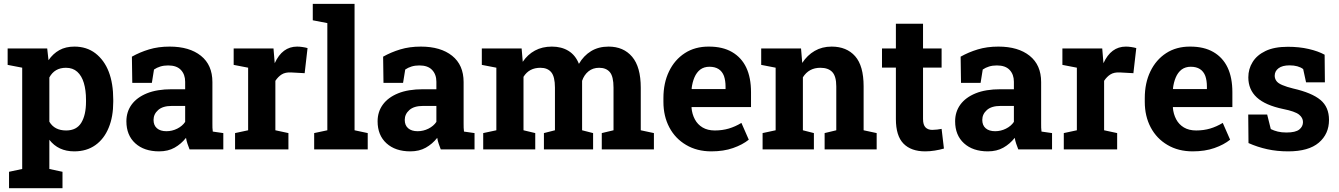

<svg xmlns="http://www.w3.org/2000/svg" viewBox="-20 -782 7011 1005"><path d="M307.1 117.2V203.1H27.3V117.2L96.2 102.5V-427.7L20 -442.4V-528.3H227.1L233.9 -466.8Q257.3 -501 290.5 -519.5Q323.7 -538.1 369.6 -538.1Q433.1 -538.1 479 -503.4Q572.8 -430.7 572.8 -259.8V-249.5Q572.8 -170.4 548.8 -113.3Q524.9 -54.7 479 -22.2Q433.1 10.3 368.7 10.3Q285.2 10.3 238.3 -50.3V102.5ZM326.2 -99.1Q380.9 -99.1 405.5 -139.6Q430.2 -180.2 430.2 -249.5V-259.8Q430.2 -309.6 418.9 -347.7Q407.7 -385.3 384.5 -406.2Q361.3 -427.2 325.2 -427.2Q265.6 -427.2 238.3 -376.5V-145Q265.1 -99.1 326.2 -99.1Z M813 10.3Q734.4 10.3 688 -32Q641.6 -74.2 641.6 -147Q641.6 -196.8 668.9 -234.4Q696.3 -272 749 -293.5Q801.8 -314.9 879.4 -314.9H949.2V-354Q949.2 -392.1 927 -415.8Q904.8 -439.5 860.4 -439.5Q837.4 -439.5 819.1 -433.8Q800.8 -428.2 786.1 -418L774.9 -348.1H672.4L670.4 -485.4Q711.9 -508.8 760.3 -523.4Q808.6 -538.1 868.2 -538.1Q971.7 -538.1 1031.7 -490Q1091.8 -441.9 1091.8 -352.5V-134.8Q1091.8 -124 1092 -113.5Q1092.3 -103 1093.8 -93.3L1148.9 -85.4V0H972.2Q966.8 -13.7 961.4 -29.3Q956.1 -44.9 953.6 -60.5Q928.2 -28.3 893.8 -9Q859.4 10.3 813 10.3ZM851.1 -95.2Q880.9 -95.2 907.7 -108.6Q934.6 -122.1 949.2 -144V-227.5H878.9Q832 -227.5 807.9 -206.1Q783.7 -184.6 783.7 -154.3Q783.7 -126 801.5 -110.6Q819.3 -95.2 851.1 -95.2Z M1489.7 -85.4V0H1210.4V-85.4L1278.8 -100.1V-427.7L1203.1 -442.4V-528.3H1411.6L1417 -462.9L1418 -451.2Q1457.5 -538.1 1535.2 -538.1Q1547.9 -538.1 1563 -535.9Q1578.1 -533.7 1589.8 -530.3L1574.7 -398.9L1503.9 -402.8Q1473.6 -404.3 1454.8 -392.6Q1436 -380.9 1421.4 -358.9V-100.1Z M1904.8 -85.4V0H1624.5V-85.4L1693.4 -100.1V-661.1L1617.2 -675.8V-761.7H1835.9V-100.1Z M2127.9 10.3Q2049.3 10.3 2002.9 -32Q1956.5 -74.2 1956.5 -147Q1956.5 -196.8 1983.9 -234.4Q2011.2 -272 2064 -293.5Q2116.7 -314.9 2194.3 -314.9H2264.2V-354Q2264.2 -392.1 2241.9 -415.8Q2219.7 -439.5 2175.3 -439.5Q2152.3 -439.5 2134 -433.8Q2115.7 -428.2 2101.1 -418L2089.8 -348.1H1987.3L1985.4 -485.4Q2026.9 -508.8 2075.2 -523.4Q2123.5 -538.1 2183.1 -538.1Q2286.6 -538.1 2346.7 -490Q2406.7 -441.9 2406.7 -352.5V-134.8Q2406.7 -124 2407 -113.5Q2407.2 -103 2408.7 -93.3L2463.9 -85.4V0H2287.1Q2281.7 -13.7 2276.4 -29.3Q2271 -44.9 2268.6 -60.5Q2243.2 -28.3 2208.7 -9Q2174.3 10.3 2127.9 10.3ZM2166 -95.2Q2195.8 -95.2 2222.7 -108.6Q2249.5 -122.1 2264.2 -144V-227.5H2193.8Q2147 -227.5 2122.8 -206.1Q2098.6 -184.6 2098.6 -154.3Q2098.6 -126 2116.5 -110.6Q2134.3 -95.2 2166 -95.2Z M2781.7 -85.4V0H2509.3V-85.4L2578.1 -100.1V-427.7L2502 -442.4V-528.3H2710.4L2716.3 -458.5Q2741.7 -496.6 2780 -517.3Q2818.4 -538.1 2868.7 -538.1Q2919.4 -538.1 2955.8 -515.6Q2992.2 -493.2 3010.3 -447.8Q3034.7 -490.2 3073.7 -514.2Q3112.8 -538.1 3165.5 -538.1Q3243.7 -538.1 3288.8 -484.9Q3334 -431.6 3334 -322.8V-100.1L3402.8 -85.4V0H3129.9V-85.4L3191.4 -100.1V-323.2Q3191.4 -381.8 3172.1 -404.5Q3152.8 -427.2 3116.2 -427.2Q3083 -427.2 3060.1 -408.4Q3037.1 -389.6 3026.9 -358.9V-100.1L3084.5 -85.4V0H2827.1V-85.4L2884.8 -100.1V-323.2Q2884.8 -380.4 2865.5 -403.8Q2846.2 -427.2 2808.6 -427.2Q2749.5 -427.2 2720.2 -379.9V-100.1Z M3703.6 10.3Q3627.9 10.3 3571.3 -23.4Q3514.6 -56.6 3483.6 -115.2Q3452.6 -173.8 3452.6 -249V-268.6Q3452.6 -347.7 3481.9 -408.2Q3511.2 -469.2 3564.7 -503.9Q3618.2 -538.6 3690.9 -538.1Q3762.7 -538.1 3811.5 -509.8Q3911.1 -452.1 3911.1 -299.3V-221.7H3600.6L3599.6 -218.8Q3602.5 -184.6 3617.2 -157.2Q3631.3 -130.4 3657.7 -114.7Q3684.1 -99.1 3721.7 -99.1Q3760.7 -99.1 3794.7 -109.1Q3828.6 -119.1 3860.8 -138.7L3899.4 -50.8Q3866.7 -24.4 3817.1 -7.1Q3767.6 10.3 3703.6 10.3ZM3600.1 -318.4 3601.6 -315.9H3777.8V-328.6Q3777.8 -360.4 3769.5 -384.3Q3751 -432.6 3693.4 -432.6Q3665.5 -432.6 3645.5 -418Q3626 -402.8 3615 -377Q3604 -351.1 3600.1 -318.4Z M4240.2 -85.4V0H3971.7V-85.4L4040 -100.1V-427.7L3964.4 -442.4V-528.3H4172.9L4179.2 -452.6Q4205.6 -493.2 4244.4 -515.6Q4283.2 -538.1 4333 -538.1Q4411.6 -538.1 4456.1 -487.8Q4500.5 -437.5 4500.5 -330.1V-100.1L4568.8 -85.4V0H4296.4V-85.4L4357.4 -100.1V-329.6Q4357.4 -382.8 4336.4 -405Q4315.4 -427.2 4273.9 -427.2Q4213.9 -427.2 4182.6 -377.4V-100.1Z M4822.8 10.3Q4749 10.3 4709.2 -30.3Q4669.4 -70.8 4669.4 -158.7V-428.2H4596.7V-528.3H4669.4V-657.7H4811.5V-528.3H4908.7V-428.2H4811.5V-159.2Q4811.5 -128.4 4824.5 -115.2Q4837.4 -102.1 4859.9 -102.1Q4871.6 -102.1 4885.3 -103.8Q4898.9 -105.5 4908.7 -107.4L4920.9 -4.4Q4898.9 2 4873.3 6.1Q4847.7 10.3 4822.8 10.3Z M5150.9 10.3Q5072.3 10.3 5025.9 -32Q4979.5 -74.2 4979.5 -147Q4979.5 -196.8 5006.8 -234.4Q5034.2 -272 5086.9 -293.5Q5139.6 -314.9 5217.3 -314.9H5287.1V-354Q5287.1 -392.1 5264.9 -415.8Q5242.7 -439.5 5198.2 -439.5Q5175.3 -439.5 5157 -433.8Q5138.7 -428.2 5124 -418L5112.8 -348.1H5010.3L5008.3 -485.4Q5049.8 -508.8 5098.1 -523.4Q5146.5 -538.1 5206.1 -538.1Q5309.6 -538.1 5369.6 -490Q5429.7 -441.9 5429.7 -352.5V-134.8Q5429.7 -124 5429.9 -113.5Q5430.2 -103 5431.6 -93.3L5486.8 -85.4V0H5310.1Q5304.7 -13.7 5299.3 -29.3Q5293.9 -44.9 5291.5 -60.5Q5266.1 -28.3 5231.7 -9Q5197.3 10.3 5150.9 10.3ZM5189 -95.2Q5218.8 -95.2 5245.6 -108.6Q5272.5 -122.1 5287.1 -144V-227.5H5216.8Q5169.9 -227.5 5145.8 -206.1Q5121.6 -184.6 5121.6 -154.3Q5121.6 -126 5139.4 -110.6Q5157.2 -95.2 5189 -95.2Z M5827.6 -85.4V0H5548.3V-85.4L5616.7 -100.1V-427.7L5541 -442.4V-528.3H5749.5L5754.9 -462.9L5755.9 -451.2Q5795.4 -538.1 5873 -538.1Q5885.7 -538.1 5900.9 -535.9Q5916 -533.7 5927.7 -530.3L5912.6 -398.9L5841.8 -402.8Q5811.5 -404.3 5792.7 -392.6Q5773.9 -380.9 5759.3 -358.9V-100.1Z M6223.1 10.3Q6147.5 10.3 6090.8 -23.4Q6034.2 -56.6 6003.2 -115.2Q5972.2 -173.8 5972.2 -249V-268.6Q5972.2 -347.7 6001.5 -408.2Q6030.8 -469.2 6084.2 -503.9Q6137.7 -538.6 6210.4 -538.1Q6282.2 -538.1 6331.1 -509.8Q6430.7 -452.1 6430.7 -299.3V-221.7H6120.1L6119.1 -218.8Q6122.1 -184.6 6136.7 -157.2Q6150.9 -130.4 6177.2 -114.7Q6203.6 -99.1 6241.2 -99.1Q6280.3 -99.1 6314.2 -109.1Q6348.1 -119.1 6380.4 -138.7L6418.9 -50.8Q6386.2 -24.4 6336.7 -7.1Q6287.1 10.3 6223.1 10.3ZM6119.6 -318.4 6121.1 -315.9H6297.4V-328.6Q6297.4 -360.4 6289.1 -384.3Q6270.5 -432.6 6212.9 -432.6Q6185.1 -432.6 6165 -418Q6145.5 -402.8 6134.5 -377Q6123.5 -351.1 6119.6 -318.4Z M6723.1 10.3Q6664.1 10.3 6613 -1Q6562 -12.2 6515.1 -33.2L6513.7 -182.6H6612.8L6631.8 -106.4Q6648.4 -98.1 6668.2 -93.3Q6688 -88.4 6713.4 -88.4Q6761.2 -88.4 6780.8 -104Q6800.3 -119.6 6800.3 -143.1Q6800.3 -165.5 6779.8 -182.1Q6758.3 -199.2 6696.8 -211.4Q6603 -231 6558.6 -272Q6514.2 -313 6514.2 -377Q6514.2 -421.4 6536.6 -457Q6558.6 -493.2 6604.2 -515.1Q6649.9 -537.1 6721.2 -537.1Q6780.8 -537.1 6830.3 -525.6Q6879.9 -514.2 6913.6 -495.6L6915 -351.1H6816.4L6801.3 -420.4Q6775.4 -439.9 6730 -439.9Q6692.4 -439.9 6672.4 -424.8Q6652.3 -409.7 6652.3 -385.7Q6652.3 -372.1 6659.7 -360.4Q6667.5 -347.2 6691.7 -336.9Q6715.8 -326.7 6748.5 -318.8Q6846.7 -296.4 6891.6 -259Q6936.5 -221.7 6936.5 -154.3Q6936.5 -80.6 6883.1 -35.2Q6829.6 10.3 6723.1 10.3Z"/></svg>

Font: Hanuman
Style: Bold
Weight: 700
Designer: Danh Hong
Version: Version 8.002; ttfautohint (v1.8.3)